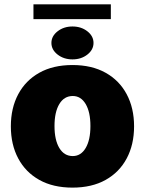

<svg xmlns="http://www.w3.org/2000/svg" viewBox="-20 -851 665 881"><path d="M312.5 9.9Q223.7 9.9 160.5 -25.4Q97.3 -60.7 63.6 -124.1Q29.8 -187.5 29.8 -271.3Q29.8 -355.1 63.6 -418.5Q97.3 -481.9 160.5 -517.2Q223.7 -552.6 312.5 -552.6Q401.3 -552.6 464.5 -517.2Q527.7 -481.9 561.4 -418.5Q595.2 -355.1 595.2 -271.3Q595.2 -187.5 561.4 -124.1Q527.7 -60.7 464.5 -25.4Q401.3 9.9 312.5 9.9ZM313.9 -134.9Q351.2 -134.9 373 -171.7Q394.9 -208.5 394.9 -272.7Q394.9 -337 373 -373.8Q351.2 -410.5 313.9 -410.5Q274.5 -410.5 252.3 -373.8Q230.1 -337 230.1 -272.7Q230.1 -208.5 252.3 -171.7Q274.5 -134.9 313.9 -134.9ZM312.5 -578.5Q272.7 -578.5 244.3 -600.6Q215.9 -622.7 215.9 -654Q215.9 -685.3 244.3 -707.4Q272.7 -729.5 312.5 -729.5Q352.6 -729.5 380.9 -707.4Q409.1 -685.3 409.1 -654Q409.1 -622.7 380.9 -600.6Q352.6 -578.5 312.5 -578.5ZM488.6 -831.1V-763.1H133.5V-831.1Z"/></svg>

Font: Inter UI Black
Style: Regular
Weight: 900
Designer: Rasmus Andersson
Foundry: rsms
Version: 3.2;8d6f07862